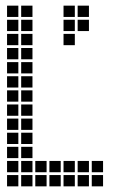

<svg xmlns="http://www.w3.org/2000/svg" viewBox="-20 -665 440 680"><path d="M5 -645V-605H45V-645ZM5 -595V-555H45V-595ZM5 -545V-505H45V-545ZM5 -495V-455H45V-495ZM5 -445V-405H45V-445ZM5 -395V-355H45V-395ZM5 -345V-305H45V-345ZM5 -295V-255H45V-295ZM5 -245V-205H45V-245ZM5 -195V-155H45V-195ZM5 -145V-105H45V-145ZM5 -95V-55H45V-95ZM5 -45V-5H45V-45ZM55 -45V-5H95V-45ZM55 -95V-55H95V-95ZM55 -145V-105H95V-145ZM55 -195V-155H95V-195ZM55 -245V-205H95V-245ZM55 -295V-255H95V-295ZM55 -345V-305H95V-345ZM55 -395V-355H95V-395ZM55 -445V-405H95V-445ZM55 -495V-455H95V-495ZM55 -545V-505H95V-545ZM55 -595V-555H95V-595ZM55 -645V-605H95V-645ZM105 -45V-5H145V-45ZM155 -45V-5H195V-45ZM205 -45V-5H245V-45ZM255 -45V-5H295V-45ZM305 -45V-5H345V-45ZM305 -95V-55H345V-95ZM255 -95V-55H295V-95ZM205 -95V-55H245V-95ZM155 -95V-55H195V-95ZM105 -95V-55H145V-95ZM255 -645V-605H295V-645ZM255 -595V-555H295V-595ZM205 -645V-605H245V-645ZM205 -595V-555H245V-595ZM205 -545V-505H245V-545Z"/></svg>

Font: Nose Transport 13 Square
Style: Regular
Weight: 400
Designer: Nico Rohrbach
Foundry: Nose
Version: Version 1.400;Glyphs 3.2.3 (3260)